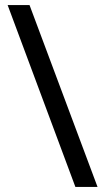

<svg xmlns="http://www.w3.org/2000/svg" viewBox="-20 -734 412 754"><path d="M96 -714 363 0H276L10 -714Z"/></svg>

Font: eng115
Style: Regular
Weight: 400
Designer: Monotype Design Team
Foundry: Monotype Imaging Inc.
Version: Version 2.013